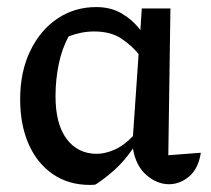

<svg xmlns="http://www.w3.org/2000/svg" viewBox="-20 -514 598 543"><path d="M250 8Q243 9 234 9Q174 9 129.5 -21.5Q85 -52 61 -106.5Q37 -161 37 -233Q37 -311 65.5 -370Q94 -429 142.5 -461.5Q191 -494 252 -494Q294 -494 325 -475.5Q356 -457 377 -429L381 -490H462L456 -75L548 -82Q541 -37 515 -15Q489 7 458 7Q424 7 394 -19Q364 -45 356 -94Q332 -59 305 -34.5Q278 -10 250 8ZM137 -242Q137 -163 168.5 -121Q200 -79 254 -79Q277 -79 303.5 -90.5Q330 -102 356 -129L372 -361Q353 -385 323 -405Q293 -425 246 -425Q210 -425 174 -411Q155 -376 146 -332Q137 -288 137 -242Z"/></svg>

Font: Piazzolla Medium
Style: Regular
Weight: 500
Designer: Juan Pablo del Peral
Foundry: Huerta Tipografica
Version: Version 1.330